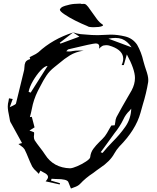

<svg xmlns="http://www.w3.org/2000/svg" viewBox="-20 -935 888 1085"><path d="M393.1 -751.5 317.4 -692.9 321.8 -688.5Q411.6 -721.2 428.7 -728ZM376 16.1Q390.1 15.6 416.7 4.2Q443.4 -7.3 465.8 -22.2Q488.3 -37.1 489.7 -46.4Q492.2 -73.2 507.3 -93.8Q522.5 -114.3 542 -133.3Q558.6 -148.4 572.8 -165.5Q585 -182.1 596.2 -203.6L608.9 -225.6L628.4 -227.1L631.3 -243.7Q632.3 -260.3 638.2 -272.9Q668.9 -330.1 702.1 -386.7L723.6 -423.8Q742.7 -459.5 742.7 -494.1Q742.7 -542.5 696.8 -627.4Q686 -591.3 679.7 -567.4H667.5Q676.3 -586.9 676.3 -603Q676.3 -648.9 612.8 -672.4Q595.2 -679.7 580.1 -679.7Q576.7 -679.7 566.4 -678.2Q556.2 -676.8 539.6 -659.7Q541 -666 541 -671.4Q541 -689.5 521 -689.5Q503.9 -689.5 370.1 -657.2Q368.2 -656.7 365.7 -656Q363.3 -655.3 357.9 -648.9L354.5 -645Q362.3 -644 369.6 -644Q381.3 -644 390.6 -646.5Q405.3 -649.4 425.8 -649.4Q431.2 -649.4 438 -649.2Q444.8 -648.9 452.1 -648.9Q406.7 -641.6 375 -622.1Q343.3 -602.5 315.9 -578.6Q302.2 -566.9 288.1 -556.2Q259.3 -533.7 241.7 -506.8Q224.1 -480 210 -451.7Q202.6 -436 193.8 -420.9Q169.4 -372.1 159.7 -318.8Q155.3 -295.9 148.9 -273.4L156.7 -274.4L159.7 -274.9L175.3 -215.3L146.5 -197.3Q165.5 -189.5 172.4 -187.5L172.9 -178.7L171.4 -162.6Q171.4 -150.9 175.8 -142.6Q190.4 -120.6 206.3 -100.6Q222.2 -80.6 234.9 -61Q282.2 13.2 376 16.1ZM559.6 -70.8Q585.4 -102.5 615.7 -133.3Q656.7 -173.8 688.2 -218.8Q719.7 -263.7 721.7 -320.8L711.9 -309.1Q689.9 -288.6 676.8 -259.8Q657.2 -219.2 627 -182.1Q616.2 -168.5 606.9 -154.3L566.9 -99.1L548.8 -74.7ZM153.3 -411.6 249 -562.5Q232.9 -562 209.7 -537.1Q186.5 -512.2 166.7 -478.3Q147 -444.3 141.6 -416ZM723.6 -667.5Q699.7 -703.1 668.9 -714.8Q652.3 -720.7 632.3 -720.7Q614.3 -720.7 592.8 -716.3Q628.4 -702.6 665 -689.5ZM393.1 -751.5Q393.6 -751.5 393.6 -752Q417.5 -744.1 434.6 -742.2L465.8 -739.7Q499.5 -736.3 532.7 -736.3Q550.8 -736.3 569.3 -737.8Q587.9 -739.3 606 -739.3Q644.5 -739.3 687.3 -729Q730 -718.8 754.9 -682.1Q779.3 -638.7 790 -590.3L798.3 -561.5L804.7 -542Q817.9 -505.4 817.9 -483.4Q817.9 -477.1 817.4 -471.7Q806.6 -406.7 786.6 -342.8L773.9 -297.4Q747.1 -200.7 654.3 -106.9Q637.7 -88.4 626 -67.4Q602.1 -23.4 545.4 14.2Q535.6 20.5 526.4 27.6Q517.1 34.7 506.8 42.5Q464.4 69.8 431.2 105.5Q419.9 116.7 398.9 123.5Q389.2 126.5 380.9 130.4Q376 120.1 372.8 110.4Q369.6 100.6 365.7 92.8Q357.4 76.7 300.3 76.7H296.4Q283.7 76.2 271.5 75.2Q270.5 80.1 268.1 85.4L319.3 100.6L317.4 107.4L237.8 89.8Q251.5 74.7 251.5 64.9Q251.5 50.8 224.6 38.6Q215.8 34.2 208.5 29.3L199.2 47.4L186.5 34.2Q170.9 21 162.1 6.3Q149.9 -18.1 140.1 -43Q130.4 -67.9 118.7 -91.3Q111.8 -102.1 97.7 -111.3Q90.8 -115.7 84 -121.1L104.5 -126.5L90.8 -151.4Q66.4 -194.3 43 -238.3Q42.5 -238.3 42.5 -238.8Q37.6 -246.1 36.1 -254.2Q34.7 -262.2 33.2 -270.5Q23.9 -312.5 23.9 -333Q23.9 -348.6 28.3 -364.3Q29.8 -371.6 30.8 -379.4L51.8 -375.5L35.2 -329.6Q43 -333.5 51.3 -336.9Q68.8 -344.7 70.3 -350.1Q75.7 -369.1 116.7 -540.5Q118.2 -548.8 118.2 -557.1Q118.2 -570.8 123.5 -582.8Q128.9 -594.7 150.4 -601.1Q150.4 -606 147.5 -610.8V-611.8Q156.7 -616.7 165.5 -621.1Q184.1 -629.4 196.8 -639.6Q277.3 -714.4 393.1 -751.5ZM393.1 -751.5V-752H392.6ZM509.3 -781.2Q480.5 -781.2 473.6 -787.6Q441.9 -800.3 405 -818.8Q368.2 -837.4 342.8 -855Q318.4 -871.6 318.4 -880.4V-881.3Q323.7 -892.6 336.4 -897.9Q349.1 -903.3 363.3 -906.2Q385.7 -913.1 414.1 -913.6L434.1 -914.6Q437.5 -912.6 443.8 -912.6L452.1 -913.1Q455.6 -913.1 459 -912.6Q467.3 -910.2 477.8 -896.7Q488.3 -883.3 501.2 -864Q514.2 -844.7 528.6 -825.9Q543 -807.1 559.1 -796.9Q562.5 -794.4 562.5 -792.5Q562.5 -789.6 554.7 -786.6Q540.5 -781.2 509.3 -781.2Z"/></svg>

Font: Unutterable
Style: Regular
Weight: 400
Designer: GGBotNet
Foundry: f0n7.com
Version: 1.00